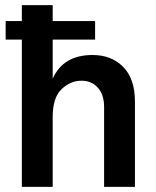

<svg xmlns="http://www.w3.org/2000/svg" viewBox="-20 -727 605 747"><path d="M185 -573V-421Q226 -513 340 -513Q414 -513 459.5 -466.5Q505 -420 505 -332V0H385V-311Q385 -359 360.5 -386Q336 -413 297 -413Q254 -413 219.5 -380Q185 -347 185 -272V0H65V-573H2V-645H65V-707H185V-645H350V-573Z"/></svg>

Font: Hind Semibold
Style: Regular
Weight: 600
Designer: Manushi Parikh, Satya Rajpurohit
Foundry: Indian Type Foundry
Version: Version 1.201;PS 1.0;hotconv 1.0.78;makeotf.lib2.5.61930; tt